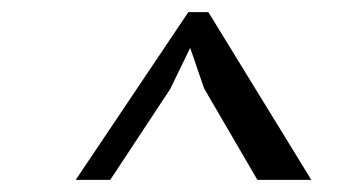

<svg xmlns="http://www.w3.org/2000/svg" viewBox="-20 -731 559 317"><path d="M291 -711H324L494 -434H405L317 -585L294 -652L261 -584L162 -434H105Z"/></svg>

Font: PTSerif
Style: Italic
Weight: 400
Italic angle: -12°
Designer: A.Korolkova, O.Umpeleva, V.Yefimov
Foundry: ParaType Ltd
Version: Version 1.000W OFL; ttfautohint (v1.2) -l 8 -r 50 -G 200 -x 